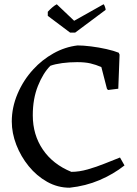

<svg xmlns="http://www.w3.org/2000/svg" viewBox="-20 -864 641 896"><path d="M305 12Q249 12 200 -15.5Q151 -43 114 -88.5Q77 -134 56 -188.5Q35 -243 35 -297Q35 -363 62 -426.5Q89 -490 135 -540Q176 -585 229.5 -615Q283 -645 342 -652Q368 -652 404.5 -647.5Q441 -643 476.5 -635Q512 -627 534 -618L538 -609L532 -450L484 -444L479 -450L453 -551Q428 -562 402.5 -568Q377 -574 340 -574Q303 -574 270 -569.5Q237 -565 215 -557Q181 -523 157 -463Q133 -403 133 -326Q133 -235 180 -166Q227 -97 313 -62Q349 -62 389.5 -73.5Q430 -85 469.5 -101Q509 -117 540 -129L561 -92Q509 -51 444.5 -23.5Q380 4 305 12ZM307 -712 203 -790V-809Q213 -820 224 -829.5Q235 -839 245 -844L326 -767L463 -844Q466 -843 469.5 -833Q473 -823 473 -818L331 -712Z"/></svg>

Font: Labrada
Style: Regular
Weight: 400
Designer: Mercedes Jáuregui
Foundry: Omnibus-Type Team
Version: Version 1.000; ttfautohint (v1.8.4.7-5d5b)